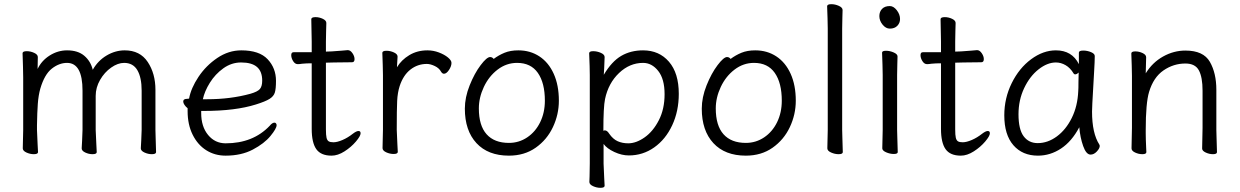

<svg xmlns="http://www.w3.org/2000/svg" viewBox="-20 -727 5934 919"><path d="M574 -426Q544 -426 512 -403.5Q480 -381 459 -344.5Q438 -308 438 -268V-105Q438 -102 441 -39L443 1Q443 11 423 11Q405 11 388 3Q371 -5 371 -17L373 -54Q375 -90 375 -105V-293Q375 -426 301 -426Q263 -426 228 -398.5Q193 -371 173 -303Q164 -271 161 -230.5Q158 -190 157 -127V-105Q157 -100 160 -37Q162 -7 162 1Q162 11 142 11Q124 11 106.5 3Q89 -5 89 -17L91 -105V-356L90 -409L88 -472Q88 -482 108 -482Q126 -482 143.5 -474Q161 -466 161 -454L160 -397Q179 -437 218 -461.5Q257 -486 301 -486Q353 -486 383.5 -460Q414 -434 424 -393Q449 -437 490.5 -461.5Q532 -486 577 -486Q650 -486 687 -430.5Q724 -375 724 -297V-105L725 -67L727 1Q727 11 707 11Q689 11 671.5 3Q654 -5 654 -17L656 -54Q658 -90 658 -105V-293Q658 -356 637.5 -391Q617 -426 574 -426Z M1060 -41Q1191 -41 1271 -125Q1283 -140 1294 -140Q1298 -140 1301 -136.5Q1304 -133 1304 -128Q1304 -112 1274.5 -76Q1245 -40 1190 -11Q1135 18 1060 18Q1008 18 967 -8Q926 -34 902 -82.5Q878 -131 878 -195V-209Q869 -216 863 -225Q857 -234 857 -241Q857 -254 876 -254L885 -255Q894 -305 930 -359Q966 -413 1020 -449.5Q1074 -486 1135 -486Q1221 -486 1261 -443.5Q1301 -401 1301 -340Q1301 -302 1295.5 -284Q1290 -266 1270 -253.5Q1250 -241 1205 -227Q1107 -196 956 -196H943V-186Q943 -121 976 -81Q1009 -41 1060 -41ZM971 -252Q1083 -252 1178 -278Q1213 -288 1224 -301Q1235 -314 1235 -341Q1235 -385 1210 -406.5Q1185 -428 1134 -428Q1088 -428 1049 -400Q1010 -372 984.5 -331Q959 -290 951 -252Z M1426 -422Q1414 -420 1406 -420H1405Q1392 -420 1383 -434.5Q1374 -449 1374 -463Q1374 -477 1385 -477H1472V-528L1470 -635Q1470 -645 1490 -645Q1508 -645 1525 -637Q1542 -629 1542 -617Q1542 -596 1541 -581L1540 -528V-480L1568 -481Q1596 -483 1615.5 -484.5Q1635 -486 1644 -487H1645Q1657 -487 1667 -472.5Q1677 -458 1677 -444Q1677 -429 1665 -429Q1605 -429 1579 -428L1540 -427V-108Q1540 -80 1543 -67.5Q1546 -55 1553.5 -50.5Q1561 -46 1576 -46Q1594 -46 1619.5 -57Q1645 -68 1669 -87Q1686 -100 1696 -100Q1706 -100 1706 -89Q1706 -76 1683.5 -49.5Q1661 -23 1629 -2.5Q1597 18 1567 18Q1516 18 1494 -13Q1472 -44 1472 -110V-424H1467Q1448 -424 1426 -422Z M1812 -416 1810 -474Q1810 -484 1830 -484Q1848 -484 1865.5 -476Q1883 -468 1883 -456Q1883 -446 1881.5 -431.5Q1880 -417 1880 -405Q1901 -440 1939 -463Q1977 -486 2026 -486Q2054 -486 2080.5 -476Q2107 -466 2124 -452Q2141 -438 2141 -426Q2141 -410 2129 -392Q2117 -374 2105 -374Q2097 -374 2091 -384Q2082 -401 2061 -411Q2040 -421 2023 -421Q1979 -421 1944.5 -394Q1910 -367 1893 -315Q1883 -284 1881 -244Q1879 -204 1879 -106Q1879 -101 1882 -38Q1884 -8 1884 0Q1884 10 1864 10Q1846 10 1828.5 2Q1811 -6 1811 -18L1813 -106V-367Z M2461 -486Q2518 -486 2562 -457Q2606 -428 2630.5 -373.5Q2655 -319 2655 -245Q2655 -179 2626.5 -118.5Q2598 -58 2544 -20Q2490 18 2416 18Q2316 18 2260.5 -42Q2205 -102 2205 -207Q2205 -261 2228 -318.5Q2251 -376 2280.5 -415Q2310 -454 2326 -454Q2336 -454 2343 -445Q2367 -463 2395 -474.5Q2423 -486 2461 -486ZM2416 -43Q2464 -43 2503.5 -69.5Q2543 -96 2565.5 -142Q2588 -188 2588 -245Q2588 -330 2554.5 -378Q2521 -426 2455 -426Q2404 -426 2362 -394Q2320 -362 2296 -311Q2272 -260 2272 -208Q2272 -126 2309 -84.5Q2346 -43 2416 -43Z M2800 -472Q2800 -482 2819 -482Q2838 -482 2856 -474Q2874 -466 2874 -454L2872 -402L2870 -369Q2908 -433 2953.5 -459.5Q2999 -486 3058 -486Q3135 -486 3182 -431.5Q3229 -377 3229 -278Q3229 -195 3197.5 -127.5Q3166 -60 3111.5 -21.5Q3057 17 2990 17Q2956 17 2920.5 0.5Q2885 -16 2869 -38V56Q2869 61 2872 124Q2874 154 2874 162Q2874 172 2854 172Q2836 172 2818.5 164Q2801 156 2801 144Q2801 128 2802 116L2803 55V-368Q2803 -403 2800 -472ZM2875 -103Q2886 -103 2896 -87Q2914 -61 2936.5 -51Q2959 -41 2987 -41Q3025 -41 3065.5 -69.5Q3106 -98 3133.5 -151.5Q3161 -205 3161 -276Q3161 -349 3130.5 -387.5Q3100 -426 3058 -426Q2994 -426 2943 -377.5Q2892 -329 2876 -253Q2868 -215 2868 -101Q2872 -103 2875 -103Z M3595 -486Q3652 -486 3696 -457Q3740 -428 3764.5 -373.5Q3789 -319 3789 -245Q3789 -179 3760.5 -118.5Q3732 -58 3678 -20Q3624 18 3550 18Q3450 18 3394.5 -42Q3339 -102 3339 -207Q3339 -261 3362 -318.5Q3385 -376 3414.5 -415Q3444 -454 3460 -454Q3470 -454 3477 -445Q3501 -463 3529 -474.5Q3557 -486 3595 -486ZM3550 -43Q3598 -43 3637.5 -69.5Q3677 -96 3699.5 -142Q3722 -188 3722 -245Q3722 -330 3688.5 -378Q3655 -426 3589 -426Q3538 -426 3496 -394Q3454 -362 3430 -311Q3406 -260 3406 -208Q3406 -126 3443 -84.5Q3480 -43 3550 -43Z M3941 -639 3939 -697Q3939 -707 3959 -707Q3977 -707 3995 -699Q4013 -691 4013 -679Q4013 -658 4012 -643L4011 -590V-105L4012 -67L4014 1Q4014 11 3994 11Q3976 11 3958 3Q3940 -5 3940 -17L3942 -105V-590Z M4239 -590Q4220 -590 4204.5 -609Q4189 -628 4189 -650Q4189 -671 4202 -684.5Q4215 -698 4239 -698Q4257 -698 4272.5 -678Q4288 -658 4288 -636Q4288 -617 4275 -603.5Q4262 -590 4239 -590ZM4221 -484Q4239 -484 4257.5 -476Q4276 -468 4276 -457Q4276 -436 4275 -421L4274 -368V-105L4275 -67L4277 1Q4277 10 4258 10Q4240 10 4221.5 2Q4203 -6 4203 -17L4205 -105V-368L4204 -417L4202 -475Q4202 -484 4221 -484Z M4438 -422Q4426 -420 4418 -420H4417Q4404 -420 4395 -434.5Q4386 -449 4386 -463Q4386 -477 4397 -477H4484V-528L4482 -635Q4482 -645 4502 -645Q4520 -645 4537 -637Q4554 -629 4554 -617Q4554 -596 4553 -581L4552 -528V-480L4580 -481Q4608 -483 4627.5 -484.5Q4647 -486 4656 -487H4657Q4669 -487 4679 -472.5Q4689 -458 4689 -444Q4689 -429 4677 -429Q4617 -429 4591 -428L4552 -427V-108Q4552 -80 4555 -67.5Q4558 -55 4565.5 -50.5Q4573 -46 4588 -46Q4606 -46 4631.5 -57Q4657 -68 4681 -87Q4698 -100 4708 -100Q4718 -100 4718 -89Q4718 -76 4695.5 -49.5Q4673 -23 4641 -2.5Q4609 18 4579 18Q4528 18 4506 -13Q4484 -44 4484 -110V-424H4479Q4460 -424 4438 -422Z M5213 -314Q5207 -214 5207 -193Q5207 -89 5242 -35Q5244 -31 5244 -29Q5244 -17 5230 -2Q5216 13 5200 13Q5179 13 5164.5 -28Q5150 -69 5146 -118Q5110 -50 5058.5 -16Q5007 18 4948 18Q4874 18 4830.5 -32Q4787 -82 4787 -175Q4787 -257 4822.5 -329Q4858 -401 4915.5 -443.5Q4973 -486 5034 -486Q5111 -486 5144 -420V-475Q5144 -485 5165 -485Q5184 -485 5202 -477.5Q5220 -470 5220 -459V-457Q5220 -434 5217 -385Q5214 -336 5213 -314ZM4947 -42Q4995 -42 5038.5 -74Q5082 -106 5110 -162.5Q5138 -219 5141 -291Q5142 -301 5142 -335L5143 -380Q5134 -371 5126 -371Q5122 -371 5119 -375Q5103 -402 5080.5 -415Q5058 -428 5034 -428Q4993 -428 4951 -395Q4909 -362 4882 -305Q4855 -248 4855 -180Q4855 -108 4879.5 -75Q4904 -42 4947 -42Z M5736 -115V-293Q5736 -357 5718.5 -390Q5701 -423 5654 -423Q5597 -423 5549 -390Q5501 -357 5480 -287Q5464 -234 5464 -105V-89Q5464 -63 5466 -21L5467 1Q5467 11 5448 11Q5430 11 5413 3Q5396 -5 5396 -17L5398 -115V-364L5397 -413L5395 -471Q5395 -481 5414 -481Q5432 -481 5449 -473Q5466 -465 5466 -453L5464 -376Q5496 -428 5547 -456.5Q5598 -485 5654 -485Q5740 -485 5771 -431Q5802 -377 5802 -297V-105L5803 -67L5805 1Q5805 11 5786 11Q5768 11 5751 3Q5734 -5 5734 -16V-17Z"/></svg>

Font: Iansui 0.93
Style: Regular
Weight: 400
Designer: But Ko / Fontworks Inc.
Foundry: zi-hi.com / Fontworks Inc.
Version: Version 0.931